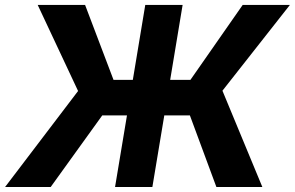

<svg xmlns="http://www.w3.org/2000/svg" viewBox="-37 -747 1178 767"><path d="M274.9 -383.5 113.6 -727.3H302.9L416.5 -427.9H493.6L543.3 -727.3H692.5L642.8 -427.9H723.7L932.5 -727.3H1121.1L851.6 -384.6L1011 0H827.4L721.6 -285.9H619.3L571.7 0H422.6L470.2 -285.9H371.4L165.5 0H-16.7Z"/></svg>

Font: Inter P
Style: Bold Italic
Weight: 700
Italic angle: 9.39999°
Designer: Rasmus Andersson
Foundry: rsms
Version: Version 3.018;git-588b23468